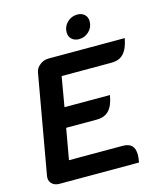

<svg xmlns="http://www.w3.org/2000/svg" viewBox="-130 -991 910 1085"><g transform="rotate(-15 325.5 -449.0)"><path d="M127 -639Q131 -664 154 -682Q177 -700 205 -700H651Q640 -641 614.5 -613Q589 -585 543 -585H251L221 -411H487Q477 -351 451 -323.5Q425 -296 379 -296H200L168 -115H481Q517 -115 534.5 -98Q552 -81 552 -44Q552 -28 547 0H81Q56 0 40 -14Q24 -28 24 -51Q24 -57 25 -61ZM342 -816Q342 -850 366.5 -874Q391 -898 426 -898Q452 -898 468 -883Q484 -868 484 -843Q484 -809 459.5 -785Q435 -761 401 -761Q375 -761 358.5 -776Q342 -791 342 -816Z"/></g></svg>

Font: K2D
Style: Bold Italic
Weight: 700
Italic angle: -10°
Designer: Katatrad Aksorn Co.,Ltd.
Foundry: Cadson Demak Co.,Ltd.
Version: Version 1.000; ttfautohint (v1.6)